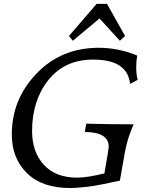

<svg xmlns="http://www.w3.org/2000/svg" viewBox="-20 -946 751 976"><path d="M336.4 9.8Q194.3 9.8 117.2 -65.7Q40 -141.1 40 -262.7Q40 -441.4 165.8 -572.3Q291.5 -703.1 481.4 -703.1Q583 -703.1 677.2 -663.6Q672.4 -632.3 672.4 -604Q672.4 -569.8 679.7 -540L641.1 -519.5Q628.4 -643.1 453.6 -643.1Q308.6 -643.1 225.8 -539.1Q143.1 -435.1 143.1 -279.8Q143.1 -173.3 202.9 -108.2Q262.7 -43 372.1 -43Q422.4 -43 510.7 -64.5Q532.7 -189.5 532.7 -199.2Q532.7 -274.9 411.1 -274.9L418.5 -317.4Q535.6 -314 659.2 -314Q627.4 -242.7 614.7 -171.1Q602.1 -99.6 589.4 -27.8Q546.4 -19 503.9 -9.8Q461.4 -0.5 412.4 4.6Q363.3 9.8 336.4 9.8ZM589.4 -738.8 485.8 -852.1 350.1 -738.8 330.6 -763.2 471.2 -926.3H523.9L615.7 -763.2Z"/></svg>

Font: Kelvinch
Style: Italic
Weight: 400
Italic angle: -10°
Designer: Paul James Miller
Foundry: High-Logic / Made with FontCreator
Version: Version 3.40;July 22, 2017;FontCreator 11.0.0.2388 64-bit